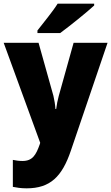

<svg xmlns="http://www.w3.org/2000/svg" viewBox="-20 -786 606 1046"><path d="M493 -756V-766H294C266 -721 217 -663 184 -620V-606H308C361 -645 453 -719 493 -756ZM0 -553 199 -8 197 -1C176 59 157 91 102 91C83 91 64 88 50 85V232C70 236 94 240 125 240C254 240 318 176 366 35L566 -553H381L300 -263C294 -240 289 -217 286 -192H282C281 -214 276 -243 271 -264L190 -553Z"/></svg>

Font: Noto Sans Telugu SemiCondensed Black
Style: Regular
Weight: 900
Width: 4
Designer: Jelle Bosma - Monotype Design Team
Foundry: Monotype Imaging Inc.
Version: Version 2.005